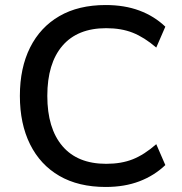

<svg xmlns="http://www.w3.org/2000/svg" viewBox="-20 -734 725 763"><path d="M400 9Q292 9 216 -35Q140 -79 99.5 -160.5Q59 -242 59 -353Q59 -464 99.5 -545Q140 -626 216 -670Q292 -714 400 -714Q475 -714 534 -692Q593 -670 637 -628L601 -545Q553 -586 507.5 -604Q462 -622 402 -622Q288 -622 228 -552Q168 -482 168 -353Q168 -224 228 -153.5Q288 -83 402 -83Q462 -83 507.5 -101Q553 -119 601 -161L637 -78Q593 -36 534 -13.5Q475 9 400 9Z"/></svg>

Font: Mulish SemiBold
Style: Regular
Weight: 600
Designer: Vernon Adams
Foundry: Vernon Adams
Version: Version 3.603; ttfautohint (v1.8.3)